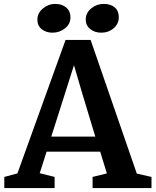

<svg xmlns="http://www.w3.org/2000/svg" viewBox="-20 -961 796 981"><path d="M340 -872Q340 -838 312 -816Q284 -794 248 -794Q216 -794 193.5 -811.5Q171 -829 171 -860Q171 -894 199 -917.5Q227 -941 261 -941Q297 -941 318.5 -922.5Q340 -904 340 -872ZM587 -873Q587 -839 560.5 -816.5Q534 -794 497 -794Q464 -794 441 -812.5Q418 -831 418 -861Q418 -895 446 -918Q474 -941 509 -941Q546 -941 566.5 -923Q587 -905 587 -873ZM679 -74 754 -57V0H453V-57L526 -75L492 -186H218L183 -76L259 -57V0H2V-57L69 -75L315 -757H443ZM242 -263H467L401 -481L358 -628Z"/></svg>

Font: Martel ExtraBold
Style: Regular
Weight: 800
Designer: Dan Reynolds
Foundry: Dan Reynolds
Version: Version 1.001; ttfautohint (v1.1) -l 5 -r 5 -G 72 -x 0 -D la